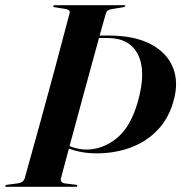

<svg xmlns="http://www.w3.org/2000/svg" viewBox="-40 -720 699 740"><path d="M195 -33Q191 -16 210.5 -13L252.5 -8Q259 -7 258 -3.5Q257.5 0 253 0H-15Q-20.5 0 -20 -3.5Q-19 -7.5 -11.5 -8L29 -13.5Q50 -16.5 55 -32Q83 -131.5 113 -240.5Q143 -349.5 172.5 -459Q202 -568.5 228.5 -670Q231 -682.5 212.5 -685.5L171.5 -692Q164 -693 165 -696.5Q165.5 -700 170.5 -700H438.5Q443.5 -700 443 -697Q442 -693.5 434.5 -692L391 -685Q371.5 -682 368 -668Q356 -626 344 -583H377.5Q478 -583 541 -549.8Q604 -516.5 626.8 -459.2Q649.5 -402 628.5 -329.5Q610 -263.5 567.2 -218.8Q524.5 -174 464 -151.5Q403.5 -129 332 -129Q273 -129 225.5 -147.5Q209.5 -87.5 195 -33ZM375 -573.5H341.5Q313.5 -472 284.5 -365.2Q255.5 -258.5 228 -157Q244.5 -150 261.8 -146.8Q279 -143.5 292 -143.5Q356.5 -143.5 410.5 -187.8Q464.5 -232 492 -330.5Q524 -445 492 -509.2Q460 -573.5 375 -573.5Z"/></svg>

Font: Fraunces 144pt S000 SemiBold
Style: Italic
Weight: 600
Italic angle: -16°
Version: Version 1.000; ttfautohint (v1.8.3)